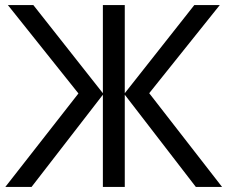

<svg xmlns="http://www.w3.org/2000/svg" viewBox="-20 -734 894 754"><path d="M288 -367 11 -714H111L384 -368V-714H470V-368L743 -714H843L566 -368L852 0H749L470 -362V0H384V-362L104 0H1Z"/></svg>

Font: Noto IKEA Latin
Style: Regular
Weight: 400
Designer: Monotype Design Team
Foundry: Monotype Imaging Inc.
Version: Version 1.0